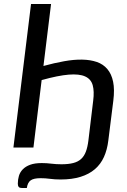

<svg xmlns="http://www.w3.org/2000/svg" viewBox="-20 -737 634 959"><path d="M135 -717H235L197 -407.5Q251.5 -422.5 300.5 -431.2Q349.5 -440 390.5 -439.2Q431.5 -438.5 463.5 -427.5Q495.5 -416.5 516.2 -392Q537 -367.5 545 -328.8Q553 -290 546 -234L521 -35Q515.5 11 499.2 47Q483 83 454 108Q425 133 382.5 146.2Q340 159.5 282.5 159.5Q253 159.5 229.8 156.2Q206.5 153 182.5 153Q148.5 153 133.2 163.8Q118 174.5 114 202H92Q77.5 202 73.2 196.5Q69 191 69 180.5Q69 160 74.5 141.5Q80 123 93.8 108.8Q107.5 94.5 130.5 86Q153.5 77.5 188.5 77.5Q213 77.5 236.5 80.5Q260 83.5 287 83.5Q322 83.5 346 77.2Q370 71 385.2 57Q400.5 43 409 20.2Q417.5 -2.5 421.5 -35L445.5 -234.5Q451.5 -281 443 -311.5Q434.5 -342 405.2 -355.2Q376 -368.5 323.2 -364.2Q270.5 -360 188 -337L147 0H47Z"/></svg>

Font: Lato Medium
Style: Italic
Weight: 500
Italic angle: -7°
Designer: Lukasz Dziedzic
Foundry: tyPoland Lukasz Dziedzic
Version: Version 2.006; 2014-01-15